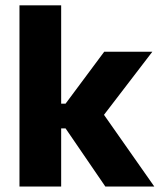

<svg xmlns="http://www.w3.org/2000/svg" viewBox="-20 -680 584 700"><path d="M364 0 219 -212H179V-302H219L360 -491.5H535.5L348.5 -247.5V-276.5L542.5 0ZM51 0V-660.5H203V0Z"/></svg>

Font: Anek Bangla
Style: Bold
Weight: 700
Designer: Sulekha Rajkumar (Bangla), Yesha Goshar (Latin)
Foundry: Ek Type
Version: Version 1.003